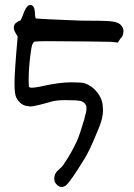

<svg xmlns="http://www.w3.org/2000/svg" viewBox="-20 -691 538 769"><path d="M101.6 -670.9Q120.1 -670.9 120.1 -632.8Q121.1 -624 123 -617.2Q149.4 -614.3 303.7 -608.4Q393.6 -608.4 421.4 -606Q449.2 -603.5 460.9 -593.8Q474.6 -581.1 474.6 -566.4Q474.6 -562.5 473.6 -558.6Q472.7 -545.9 461.9 -536.1L452.1 -520.5L425.8 -523.4Q321.3 -525.4 264.6 -525.4Q144.5 -527.3 118.2 -524.4Q109.4 -519.5 105.5 -497.1Q94.7 -426.8 94.7 -369.1L95.7 -343.8L97.7 -341.8Q100.6 -339.8 105.5 -339.8Q124 -339.8 152.3 -346.7Q219.7 -361.3 264.6 -361.3Q308.6 -361.3 319.3 -357.4Q348.6 -347.7 369.6 -320.8Q390.6 -293.9 391.6 -263.7Q392.6 -256.8 392.6 -249Q392.6 -218.8 376 -178.7Q337.9 -84 316.4 -51.8Q264.6 32.2 248 47.9L244.1 51.8Q229.5 61.5 216.8 55.7Q207 50.8 199.2 37.1Q197.3 29.3 197.3 24.4Q197.3 2 217.8 -13.7Q232.4 -26.4 238.3 -38.1L239.3 -39.1Q264.6 -76.2 288.1 -126Q298.8 -149.4 318.4 -215.8Q318.4 -217.8 319.3 -221.7Q320.3 -225.6 321.3 -229.5Q323.2 -236.3 324.2 -239.3Q326.2 -248 326.2 -252.4Q326.2 -256.8 326.2 -261.2Q326.2 -265.6 324.2 -269.5Q321.3 -275.4 316.9 -279.3Q312.5 -283.2 304.7 -286.1Q289.1 -290 247.1 -290Q205.1 -290 186.5 -284.2Q119.1 -264.6 101.6 -264.6Q97.7 -264.6 95.7 -265.6Q62.5 -266.6 44.9 -300.8Q38.1 -315.4 38.1 -357.4Q38.1 -403.3 50.8 -543.9L44.9 -554.7Q35.2 -569.3 35.2 -580.1Q35.2 -590.8 43 -598.6Q53.7 -607.4 61.5 -608.4Q65.4 -614.3 70.3 -627Q79.1 -651.4 84 -658.2Q88.9 -665 91.8 -668Q96.7 -670.9 101.6 -670.9Z"/></svg>

Font: JasonHandwriting2
Style: SemiBold
Weight: 600
Version: Version 1.04.7